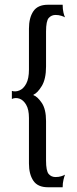

<svg xmlns="http://www.w3.org/2000/svg" viewBox="-20 -709 324 809"><path d="M244 80Q244 63 247.5 48.5Q251 34 254 27Q249 30 238.5 33.5Q228 37 214 37Q196 37 185 24Q174 11 174 -33V-199Q174 -249 156 -275.5Q138 -302 121 -308V-310Q138 -317 156 -346.5Q174 -376 174 -429V-576Q174 -621 185.5 -633.5Q197 -646 214 -646Q227 -646 238 -642.5Q249 -639 254 -636Q251 -641 247.5 -655.5Q244 -670 244 -689H182Q139 -689 120.5 -661.5Q102 -634 102 -588V-416Q102 -378 90.5 -356.5Q79 -335 62 -328Q45 -321 30 -326V-292Q45 -299 61.5 -293.5Q78 -288 90 -268Q102 -248 102 -212V-20Q102 25 120.5 52.5Q139 80 182 80Z"/></svg>

Font: Red Rose Medium
Style: Regular
Weight: 500
Designer: Jaikishan Patel
Version: Version 2.000